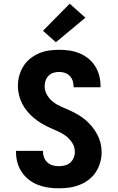

<svg xmlns="http://www.w3.org/2000/svg" viewBox="-20 -1013 640 1041"><path d="M299 8Q271 8 242.5 4Q214 0 187.5 -10Q161 -20 138 -37.5Q115 -55 99 -78.5Q83 -102 75 -129.5Q67 -157 67 -186V-195H213V-191Q213 -175 219 -159Q225 -143 237.5 -132Q250 -121 266 -116.5Q282 -112 299 -112Q315 -112 331.5 -116Q348 -120 360.5 -131Q373 -142 379.5 -157.5Q386 -173 386 -189Q386 -215 372.5 -237Q359 -259 339 -274.5Q319 -290 296 -300Q273 -310 250 -320.5Q227 -331 205 -344Q183 -357 164 -373Q145 -389 128.5 -408.5Q112 -428 100.5 -450.5Q89 -473 83 -497.5Q77 -522 77 -548Q77 -576 84.5 -603Q92 -630 107 -654Q122 -678 144 -695.5Q166 -713 191.5 -724Q217 -735 245 -739Q273 -743 301 -743Q329 -743 356.5 -739Q384 -735 410 -724.5Q436 -714 458 -696.5Q480 -679 495 -655.5Q510 -632 517.5 -604.5Q525 -577 525 -549V-540H379V-544Q379 -560 374 -575Q369 -590 358 -601.5Q347 -613 332 -618Q317 -623 301 -623Q285 -623 270 -618.5Q255 -614 244 -603Q233 -592 227.5 -577Q222 -562 222 -546Q222 -521 235 -498.5Q248 -476 268 -460.5Q288 -445 311.5 -435Q335 -425 358 -414.5Q381 -404 402.5 -391.5Q424 -379 443.5 -362.5Q463 -346 479 -326.5Q495 -307 507 -284.5Q519 -262 525 -237.5Q531 -213 531 -188Q531 -159 523 -131.5Q515 -104 499.5 -80Q484 -56 461 -38.5Q438 -21 411 -10.5Q384 0 356 4Q328 8 299 8ZM283 -784 213 -846 358 -993 443 -917Z"/></svg>

Font: Iosevka Heavy Extended
Style: Regular
Weight: 900
Width: 7
Monospace: yes
Designer: Belleve Invis
Foundry: Belleve Invis
Version: Version 32.5.0; ttfautohint (v1.8.4)